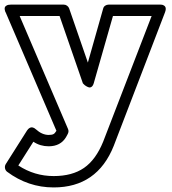

<svg xmlns="http://www.w3.org/2000/svg" viewBox="-111 -592 754 841"><path d="M-85.9 127 7.8 -21Q9.8 -23.9 12.7 -26.9Q15.6 -29.8 20.5 -32.5Q25.4 -35.2 32.2 -33.7Q39.1 -32.2 45.9 -25.9Q73.2 -1 102.1 -1Q116.2 -1 122.8 -4.4Q129.4 -7.8 134.8 -17.1L136.2 -19L-85.9 -537.1Q-86.9 -538.6 -87.9 -540.8Q-88.9 -543 -90.1 -549.1Q-91.3 -555.2 -89.8 -559.8Q-88.4 -564.5 -81.8 -568.1Q-75.2 -571.8 -63 -571.8H168Q176.3 -571.8 182.9 -566.9Q189.5 -562 191.9 -555.2L273.9 -317.9L340.8 -554.2Q342.8 -562.5 349.6 -567.1Q356.4 -571.8 365.2 -571.8H588.9Q589.8 -571.8 591.1 -571.8Q592.3 -571.8 595.9 -571.5Q599.6 -571.3 602.5 -570.3Q605.5 -569.3 608.6 -566.9Q611.8 -564.5 613.5 -561Q615.2 -557.6 615 -551.8Q614.7 -545.9 611.8 -538.1L387.2 46.9Q314.5 229 124 229Q12.2 229 -80.1 160.2Q-87.4 154.3 -89.1 144.8Q-90.8 135.3 -85.9 127ZM-30.8 132.8Q40 179.2 124 179.2Q205.1 179.2 256.8 143.6Q308.6 107.9 340.8 28.8L553.2 -522H383.8L299.8 -228Q296.4 -216.3 290.3 -211.9Q284.2 -207.5 277.8 -209.5Q271.5 -211.4 265.4 -215.3Q259.3 -219.2 255.9 -223.1L252 -227.1L149.9 -522H-24.9L187 -26.9Q191.9 -15.6 185.1 -3.9L178.2 8.8Q154.3 48.8 102.1 48.8Q64.9 48.8 35.2 28.8Z"/></svg>

Font: Trueno Black Outline
Style: Regular
Weight: 900
Width: 6
Designer: Julieta Ulanovsky
Foundry: Julieta Ulanovsky
Version: Version 3.001b | FøM Fix